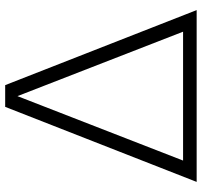

<svg xmlns="http://www.w3.org/2000/svg" viewBox="-39 -741 780 742"><g transform="rotate(-90 351.0 -370.0)"><path d="M19 0 309 -740H393L683 0ZM101.5 -52.5H599.5L350.5 -692.5Z"/></g></svg>

Font: Encode Sans SmExp Lt
Style: Regular
Weight: 300
Width: 6
Designer: Multiple Designers
Foundry: Impallari Type
Version: Version 3.002; ttfautohint (v1.8.3) -l 8 -r 50 -G 200 -x 14 